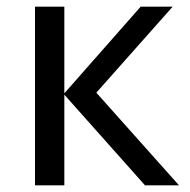

<svg xmlns="http://www.w3.org/2000/svg" viewBox="-20 -556 569 576"><path d="M402 -536H498L269 -278L517 0H415L173 -272V0H85V-536H173V-276Z"/></svg>

Font: Noto Sans IKEA
Style: Regular
Weight: 400
Designer: Monotype Design Team
Foundry: Monotype Imaging Inc.
Version: Version 2.001